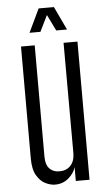

<svg xmlns="http://www.w3.org/2000/svg" viewBox="-62 -964 569 1014"><g transform="rotate(-5 223.0 -457.5)"><path d="M188 9.8Q165 9.8 137.9 -3.2Q110.8 -16.1 91.6 -48.6Q72.3 -81.1 72.3 -139.2V-732.4H145V-142.6Q145 -99.6 164.6 -78.9Q184.1 -58.1 216.8 -58.1Q255.4 -58.1 277.1 -82.3Q298.8 -106.4 298.8 -147.9L297.9 -732.4H371.6V0H298.8V-73.2Q290 -42 260.3 -16.1Q230.5 9.8 188 9.8ZM123.5 -800.8 182.6 -924.8H263.7L322.3 -800.8H265.1L223.1 -886.2L181.2 -800.8Z"/></g></svg>

Font: Antonio Thin
Style: Regular
Weight: 250
Designer: Vernon Adams
Foundry: Vernon Adams
Version: Version 1.002